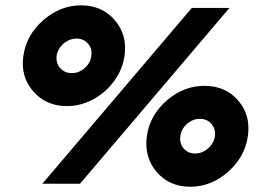

<svg xmlns="http://www.w3.org/2000/svg" viewBox="-20 -691 997 722"><path d="M67.9 -481Q79.1 -559.6 142.8 -615.2Q206.5 -670.9 285.2 -670.9Q363.8 -670.9 411.6 -615.2Q459.5 -559.6 448.2 -481Q440.9 -429.7 409.2 -386.2Q377.4 -342.8 330.3 -317.4Q283.2 -292 231.9 -292Q153.3 -292 105 -347.4Q56.6 -402.8 67.9 -481ZM139.2 0 701.2 -661.1H842.8L280.8 0ZM192.9 -481Q189.9 -453.6 206.5 -434.8Q223.1 -416 250 -416Q276.9 -416 298.6 -435.1Q320.3 -454.1 323.2 -481Q327.6 -507.8 311 -526.9Q294.4 -545.9 268.1 -545.9Q241.2 -545.9 219.2 -527.1Q197.3 -508.3 192.9 -481ZM532.2 -179.2Q543.5 -257.8 606.9 -313Q670.4 -368.2 749 -368.2Q828.1 -368.2 875.7 -313Q923.3 -257.8 912.1 -179.2Q900.9 -100.6 837.4 -44.7Q773.9 11.2 695.8 11.2Q616.7 11.2 569.1 -44.4Q521.5 -100.1 532.2 -179.2ZM658.2 -179.2Q654.3 -151.9 670.7 -132.8Q687 -113.8 713.9 -113.8Q740.2 -113.8 762.5 -133.1Q784.7 -152.3 788.1 -179.2Q791.5 -206.1 774.9 -225.1Q758.3 -244.1 731.9 -244.1Q704.6 -244.1 683.1 -225.1Q661.6 -206.1 658.2 -179.2Z"/></svg>

Font: Human Sans Black
Style: Italic
Weight: 800
Italic angle: -8°
Designer: Tim Radville
Foundry: Continuum
Version: Version 1.000;FEAKit 1.0